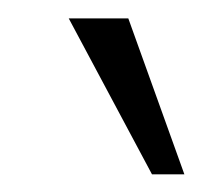

<svg xmlns="http://www.w3.org/2000/svg" viewBox="-20 -582 226 214"><path d="M149.4 -387.7 56.6 -561.5H123L185.5 -387.7Z"/></svg>

Font: RIT TN Joy
Style: Extra Bold
Weight: 800
Designer: Hussain K H
Foundry: Rachana Institute of Typography
Version: 1.6.2